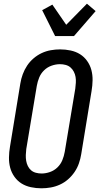

<svg xmlns="http://www.w3.org/2000/svg" viewBox="-20 -1010 540 1038"><path d="M204 8Q175 8 147 2Q119 -4 96.5 -18Q74 -32 58 -54.5Q42 -77 35 -103.5Q28 -130 28.5 -159Q29 -188 34 -217L90 -559Q94 -584 103 -608.5Q112 -633 126.5 -655Q141 -677 161.5 -694.5Q182 -712 205.5 -723Q229 -734 254.5 -738.5Q280 -743 305 -743Q334 -743 362 -737Q390 -731 412.5 -717Q435 -703 451 -680.5Q467 -658 474 -631.5Q481 -605 480.5 -576Q480 -547 475 -518L419 -176Q415 -151 406.5 -126.5Q398 -102 383 -80Q368 -58 348 -40.5Q328 -23 304 -12Q280 -1 254.5 3.5Q229 8 204 8ZM205 -72Q227 -72 250 -80Q273 -88 290.5 -105Q308 -122 317 -144Q326 -166 330 -189L387 -531Q389 -547 390 -563Q391 -579 388.5 -594Q386 -609 379 -622.5Q372 -636 361 -645.5Q350 -655 335 -659Q320 -663 304 -663Q282 -663 259 -655Q236 -647 218.5 -630Q201 -613 192 -591Q183 -569 179 -546L122 -204Q120 -188 119.5 -172Q119 -156 121.5 -141Q124 -126 130.5 -112.5Q137 -99 148 -89.5Q159 -80 174 -76Q189 -72 205 -72ZM278 -815 208 -955 263 -985 338 -876 450 -990 497 -950 380 -815Z"/></svg>

Font: Iosevka Term Curly Medium
Style: Italic
Weight: 500
Italic angle: -9°
Designer: Belleve Invis
Foundry: Belleve Invis
Version: Version 32.3.0